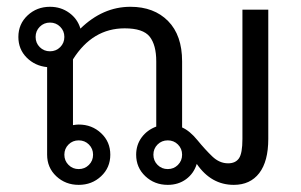

<svg xmlns="http://www.w3.org/2000/svg" viewBox="-20 -528 873 557"><path d="M208.3 -166.7Q246.7 -166.7 273.3 -141.7Q300 -116.7 300 -79.2Q300 -41.7 273.3 -16.7Q246.7 8.3 208.3 8.3Q170 8.3 143.3 -16.7Q116.7 -41.7 116.7 -79.2V-333.3Q81.7 -336.7 57.5 -360.8Q33.3 -385 33.3 -420.8Q33.3 -458.3 60 -483.3Q86.7 -508.3 125 -508.3Q156.7 -508.3 180.8 -490.8Q205 -473.3 213.3 -445Q278.3 -508.3 358.3 -508.3Q426.7 -508.3 467.5 -467.1Q508.3 -425.8 508.3 -350V-158.3Q530.8 -148.3 552.9 -121.2Q575 -94.2 595.8 -74.2Q616.7 -54.2 641.7 -54.2Q663.3 -54.2 673.3 -68.8Q683.3 -83.3 683.3 -125V-500H758.3V-125Q758.3 -60 732.1 -25.8Q705.8 8.3 658.3 8.3Q592.5 8.3 550.8 -52.5Q542.5 -25 520 -8.3Q497.5 8.3 466.7 8.3Q428.3 8.3 401.7 -16.7Q375 -41.7 375 -79.2Q375 -107.5 390.8 -129.2Q406.7 -150.8 433.3 -160.8V-350Q433.3 -397.5 414.2 -421.7Q395 -445.8 341.7 -445.8Q248.3 -445.8 191.7 -355.8V-165Q201.7 -166.7 208.3 -166.7ZM237.9 -108.8Q225.8 -120.8 208.3 -120.8Q190.8 -120.8 178.8 -108.8Q166.7 -96.7 166.7 -79.2Q166.7 -61.7 178.8 -49.6Q190.8 -37.5 208.3 -37.5Q225.8 -37.5 237.9 -49.6Q250 -61.7 250 -79.2Q250 -96.7 237.9 -108.8ZM154.6 -450.4Q142.5 -462.5 125 -462.5Q107.5 -462.5 95.4 -450.4Q83.3 -438.3 83.3 -420.8Q83.3 -403.3 95.4 -391.2Q107.5 -379.2 125 -379.2Q142.5 -379.2 154.6 -391.2Q166.7 -403.3 166.7 -420.8Q166.7 -438.3 154.6 -450.4ZM437.1 -49.6Q449.2 -37.5 466.7 -37.5Q484.2 -37.5 496.2 -49.6Q508.3 -61.7 508.3 -79.2Q508.3 -96.7 496.2 -108.8Q484.2 -120.8 466.7 -120.8Q449.2 -120.8 437.1 -108.8Q425 -96.7 425 -79.2Q425 -61.7 437.1 -49.6Z"/></svg>

Font: BoonBaan
Style: Regular
Weight: 400
Designer: Sungsit Sawaiwan
Foundry: FontUni
Version: Version 2.0